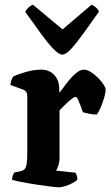

<svg xmlns="http://www.w3.org/2000/svg" viewBox="-20 -796 473 816"><path d="M230 0Q220 0 192.5 -3.5Q165 -7 132 -12Q99 -17 71 -22.5Q43 -28 31 -32Q31 -40 34 -48.5Q37 -57 41 -63L66 -68Q77 -70 83.5 -76Q90 -82 93 -98Q96 -114 96 -146V-388Q96 -398 91.5 -405Q87 -412 79 -415L24 -435Q26 -448 29 -457Q32 -466 38 -472Q55 -480 89.5 -490Q124 -500 155 -500Q189 -500 210.5 -477.5Q232 -455 232 -414V-402Q238 -408 249.5 -424Q261 -440 275.5 -457.5Q290 -475 306 -487.5Q322 -500 336 -500Q350 -500 366 -490Q382 -480 396.5 -465.5Q411 -451 420 -437Q429 -423 429 -415Q429 -402 422.5 -380Q416 -358 407 -337.5Q398 -317 391 -309Q376 -309 359 -312.5Q342 -316 332 -319Q329 -329 323.5 -344Q318 -359 312.5 -371.5Q307 -384 301 -384Q296 -384 286.5 -377Q277 -370 266 -360Q255 -350 246 -340.5Q237 -331 233 -327V-127Q233 -106 227.5 -91Q222 -76 218 -71L301 -62Q303 -59 306 -51Q309 -43 309 -33Q302 -25 287.5 -17.5Q273 -10 257 -5Q241 0 230 0ZM245 -564Q230 -564 206.5 -588.5Q183 -613 153 -654.5Q123 -696 87 -746Q92 -756 101.5 -764.5Q111 -773 120 -776L246 -671L369 -776Q379 -772 388 -764Q397 -756 401 -747Q365 -696 335 -654.5Q305 -613 282.5 -588.5Q260 -564 245 -564Z"/></svg>

Font: Texturina 12pt
Style: Bold
Weight: 700
Designer: Guillermo Torres Carreño
Foundry: Omnibus-Type
Version: Version 1.002